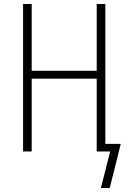

<svg xmlns="http://www.w3.org/2000/svg" viewBox="-20 -755 640 957"><path d="M483 182 529 0H462V-363H138V0H95V-735H138V-402H462V-735H505V-38H582L527 182Z"/></svg>

Font: Zed Sans Extralight Extended
Style: Regular
Weight: 200
Width: 7
Designer: Belleve Invis
Foundry: Belleve Invis
Version: Version 1.0.0; ttfautohint (v1.8.4)